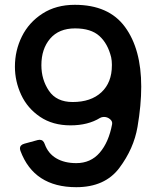

<svg xmlns="http://www.w3.org/2000/svg" viewBox="-20 -765 659 798"><path d="M567 -405Q567 -328 551.5 -237.5Q536 -147 476 -67Q416 13 297 13Q121 13 65 -138Q63 -144 63 -148Q63 -163 82 -168L137 -183Q140 -184 145 -184Q160 -184 166 -166Q180 -127 214 -107Q248 -87 297 -87Q357 -87 394.5 -130.5Q432 -174 446 -249Q448 -261 437 -270Q426 -279 412 -279Q403 -279 396 -275Q346 -244 273 -244Q199 -244 146.5 -279.5Q94 -315 68 -371Q42 -427 42 -488Q42 -555 71 -613.5Q100 -672 156.5 -708.5Q213 -745 291 -745Q432 -745 499.5 -653Q567 -561 567 -405ZM445 -493V-498Q445 -512 442 -527Q428 -584 393 -615.5Q358 -647 292 -647Q225 -647 188.5 -604.5Q152 -562 152 -494Q152 -434 183.5 -387.5Q215 -341 282 -341Q358 -341 401.5 -381.5Q445 -422 445 -493Z"/></svg>

Font: Shippori Gothic B2 Bold
Style: Regular
Weight: 700
Designer: FONTDASU
Foundry: FONTDASU / Google Inc. / but / Adobe
Version: Version 1.130